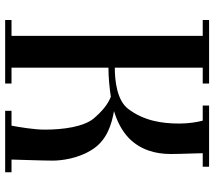

<svg xmlns="http://www.w3.org/2000/svg" viewBox="-62 -748 810 725"><g transform="rotate(90 342.5 -385.0)"><path d="M295 0V-24H235V-390C273 -390 310 -394 345 -399C375 -387 401 -365 428 -333C458 -295 469 -221 469 -149C469 -109 459 -50 454 -24H398V0H630V-24H582C582 -34 586 -139 586 -180C586 -207 580 -278 540 -335C505 -385 449 -402 399 -411C439 -423 474 -441 502 -468C546 -512 561 -568 561 -625C561 -669 558 -722 558 -746H609V-770H378V-746H435C441 -725 446 -691 446 -657C446 -590 435 -523 391 -465C359 -422 284 -414 235 -414V-746H295V-770H55V-746H115V-24H55V0Z"/></g></svg>

Font: Ponomar Unicode
Style: Regular
Weight: 400
Version: 1.3